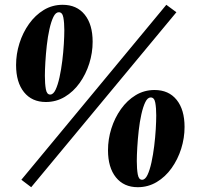

<svg xmlns="http://www.w3.org/2000/svg" viewBox="-20 -770 824 800"><path d="M171 -345Q113 -345 80 -386Q47 -427 47 -499Q47 -545 61 -589.5Q75 -634 101 -670.5Q127 -707 162.5 -728.5Q198 -750 241 -750Q300 -750 333 -709Q366 -668 366 -596Q366 -550 352 -505.5Q338 -461 312 -424.5Q286 -388 250 -366.5Q214 -345 171 -345ZM167 -454Q167 -421 171 -398.5Q175 -376 189 -376Q202 -376 211.5 -396Q221 -416 228 -448Q235 -480 239.5 -516.5Q244 -553 246 -587Q248 -621 248 -644Q248 -675 244 -697Q240 -719 225 -719Q212 -719 202.5 -699.5Q193 -680 186 -648.5Q179 -617 175 -581Q171 -545 169 -511Q167 -477 167 -454ZM69 -21 673 -750 715 -719 110 10ZM554 10Q496 10 463 -31Q430 -72 430 -144Q430 -190 444 -234.5Q458 -279 484 -315.5Q510 -352 545.5 -373.5Q581 -395 624 -395Q683 -395 716 -354Q749 -313 749 -241Q749 -195 735 -150.5Q721 -106 695 -69.5Q669 -33 633 -11.5Q597 10 554 10ZM550 -99Q550 -66 554 -43.5Q558 -21 572 -21Q585 -21 594.5 -41Q604 -61 611 -93Q618 -125 622.5 -161.5Q627 -198 629 -232Q631 -266 631 -289Q631 -320 627 -342Q623 -364 608 -364Q595 -364 585.5 -344.5Q576 -325 569 -293.5Q562 -262 558 -226Q554 -190 552 -156Q550 -122 550 -99Z"/></svg>

Font: Spectral ExtraBold
Style: Italic
Weight: 800
Italic angle: -10°
Designer: Jean-Baptiste Levee
Foundry: Production Type
Version: Version 2.001